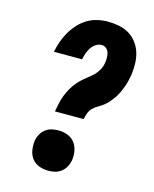

<svg xmlns="http://www.w3.org/2000/svg" viewBox="-113 -819 726 904"><g transform="rotate(15 250.0 -367.5)"><path d="M168 -270Q172 -290 176 -310Q180 -330 187.5 -349.5Q195 -369 205.5 -387.5Q216 -406 230 -422.5Q244 -439 261 -452.5Q278 -466 294.5 -480Q311 -494 322.5 -512.5Q334 -531 337 -551Q339 -564 339 -577Q339 -590 335.5 -601.5Q332 -613 322.5 -621Q313 -629 300 -629Q285 -629 271.5 -620Q258 -611 249.5 -597.5Q241 -584 236 -569.5Q231 -555 228 -540H91Q96 -566 104.5 -590.5Q113 -615 126.5 -638.5Q140 -662 158.5 -682.5Q177 -703 200 -717Q223 -731 249 -737Q275 -743 300 -743Q328 -743 355.5 -737.5Q383 -732 405 -718.5Q427 -705 443 -683.5Q459 -662 466.5 -636.5Q474 -611 474.5 -583Q475 -555 471 -527Q468 -512 464.5 -497Q461 -482 455.5 -467.5Q450 -453 443.5 -438.5Q437 -424 428 -411Q419 -398 408.5 -385.5Q398 -373 385.5 -363Q373 -353 358.5 -345Q344 -337 333 -326Q322 -315 316.5 -300Q311 -285 308 -270ZM209 8Q185 8 163.5 -0.5Q142 -9 129 -26.5Q116 -44 112.5 -67Q109 -90 112 -114Q115 -130 123.5 -145Q132 -160 146 -170.5Q160 -181 176.5 -184.5Q193 -188 209 -188Q232 -188 253.5 -179.5Q275 -171 288 -153.5Q301 -136 305 -113Q309 -90 305 -66Q302 -50 293.5 -35Q285 -20 271 -9.5Q257 1 241 4.5Q225 8 209 8Z"/></g></svg>

Font: Iosevka Slab Heavy Oblique
Style: Regular
Weight: 900
Italic angle: -9°
Monospace: yes
Designer: Belleve Invis
Foundry: Belleve Invis
Version: Version 11.1.1; ttfautohint (v1.8.3)